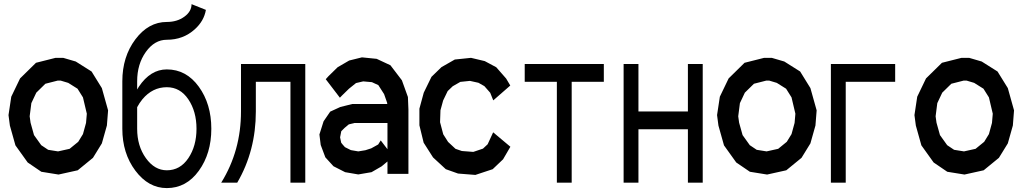

<svg xmlns="http://www.w3.org/2000/svg" viewBox="-20 -853 5048 948"><path d="M482.9 -418 513.7 -308.1 507.8 -233.4 482.9 -145 439 -73.7 363.8 -12.2 269 8.8 184.1 -4.9 116.7 -50.8 56.2 -135.3 28.8 -232.9 22 -284.7 35.6 -375.5 79.1 -465.8 157.7 -543 254.4 -567.4H292L354 -549.3L432.1 -500ZM404.8 -246.1 408.7 -291.5 389.6 -372.1 362.8 -415 316.9 -443.8 279.3 -455.1H265.1L204.1 -439.5L159.2 -395.5L134.8 -343.8L126.5 -278.8L130.9 -247.1L147.9 -186L183.6 -136.2L217.8 -113.3L266.6 -105.5L323.7 -118.2L366.2 -152.8L389.6 -190.9Z M657.2 -217.3Q657.2 -132.3 700.2 -72.3Q743.2 -12.2 803.7 -12.2Q869.6 -12.2 909.9 -72Q950.2 -131.8 950.2 -217.3Q950.2 -302.7 909.9 -362.5Q869.6 -422.4 803.7 -422.4Q732.9 -422.4 683.1 -362.8Q668 -344.2 657.2 -323.7V-217.3ZM803.7 -656.7Q743.2 -656.7 700.2 -596.7Q657.2 -536.6 657.2 -451.7V-411.1Q661.1 -417.5 665.5 -424.8Q722.7 -510.3 803.7 -510.3Q899.9 -510.3 961.7 -424.8Q1023.4 -339.4 1023.4 -217.3Q1023.4 -95.2 961.7 -9.8Q899.9 75.7 803.7 75.7Q712.9 75.7 648.4 -10.3Q584 -96.2 584 -217.3V-451.7Q584 -572.8 648.4 -658.7Q712.9 -744.6 803.7 -744.6Q854.5 -744.6 890.1 -770.5Q925.8 -796.4 925.8 -832.5L996.6 -804.2Q987.3 -749.5 941.9 -708.5Q884.8 -656.7 803.7 -656.7Z M1169.9 -302.7V-537.1H1487.3V48.8H1414.1V-449.2H1243.2V-302.7Q1243.2 -108.4 1151.4 48.8H1072.3Q1169.9 -108.4 1169.9 -302.7Z M1994.1 -374 1996.6 -312.5V5.4H1893.1V-55.7L1864.3 -31.7L1814.5 -2.9L1749 8.3L1684.1 -2.9L1626.5 -32.2L1586.4 -76.2L1563.5 -137.2L1557.1 -189L1577.6 -253.9L1610.4 -301.8L1660.2 -324.7L1719.2 -339.4H1892.1L1891.6 -345.2L1876.5 -388.2L1848.1 -432.6L1816.4 -447.3L1773.4 -451.2L1737.8 -442.9L1703.1 -415L1668.5 -381.3L1658.2 -370.6L1588.4 -461.9L1602.1 -477.1L1647 -521L1704.1 -554.2L1767.1 -569.8L1839.8 -562.5L1907.7 -530.8L1964.4 -456.5ZM1859.9 -159.7 1893.1 -116.2V-245.6H1729.5L1702.1 -238.8L1681.6 -221.7L1665 -205.1L1659.2 -174.8L1664.6 -148.4L1671.9 -139.2L1683.1 -126.5L1712.4 -111.8L1749 -105.5L1784.2 -111.3L1813 -120.6L1847.2 -139.6Z M2415 -199.7 2500 -128.4 2463.9 -66.4 2412.6 -17.6 2327.1 10.7 2241.7 3.9 2181.2 -17.6 2118.2 -75.7 2071.8 -148.4 2050.8 -234.4V-316.4L2072.3 -395.5L2110.4 -473.6L2159.7 -521.5L2225.6 -559.1L2305.7 -567.4L2373.5 -551.3L2430.2 -521L2479 -465.3L2499.5 -430.7L2415.5 -357.4L2400.4 -395L2371.6 -427.7L2342.3 -444.3L2300.3 -453.6L2252.9 -448.7L2215.3 -427.2L2190.4 -403.3L2168 -356.9L2154.8 -308.6L2152.8 -249.5L2168.5 -189.9L2192.4 -152.3L2229 -118.2L2260.3 -107.4L2316.9 -103L2364.7 -119.1L2387.7 -140.6Z M2961.4 -537.1V-449.2H2802.7V48.8H2729.5V-449.2H2570.8V-537.1Z M3132.3 -537.1V-302.7H3376.5V-537.1H3449.7V48.8H3376.5V-214.8H3132.3V48.8H3059.1V-537.1Z M3981.4 -418 4012.2 -308.1 4006.3 -233.4 3981.4 -145 3937.5 -73.7 3862.3 -12.2 3767.6 8.8 3682.6 -4.9 3615.2 -50.8 3554.7 -135.3 3527.3 -232.9 3520.5 -284.7 3534.2 -375.5 3577.6 -465.8 3656.2 -543 3752.9 -567.4H3790.5L3852.5 -549.3L3930.7 -500ZM3903.3 -246.1 3907.2 -291.5 3888.2 -372.1 3861.3 -415 3815.4 -443.8 3777.8 -455.1H3763.7L3702.6 -439.5L3657.7 -395.5L3633.3 -343.8L3625 -278.8L3629.4 -247.1L3646.5 -186L3682.1 -136.2L3716.3 -113.3L3765.1 -105.5L3822.3 -118.2L3864.7 -152.8L3888.2 -190.9Z M4399.9 -537.1V-449.2H4155.8V48.8H4082.5V-537.1Z M4956.1 -418 4986.8 -308.1 4981 -233.4 4956.1 -145 4912.1 -73.7 4836.9 -12.2 4742.2 8.8 4657.2 -4.9 4589.8 -50.8 4529.3 -135.3 4502 -232.9 4495.1 -284.7 4508.8 -375.5 4552.2 -465.8 4630.9 -543 4727.5 -567.4H4765.1L4827.1 -549.3L4905.3 -500ZM4877.9 -246.1 4881.8 -291.5 4862.8 -372.1 4835.9 -415 4790 -443.8 4752.4 -455.1H4738.3L4677.2 -439.5L4632.3 -395.5L4607.9 -343.8L4599.6 -278.8L4604 -247.1L4621.1 -186L4656.7 -136.2L4690.9 -113.3L4739.7 -105.5L4796.9 -118.2L4839.4 -152.8L4862.8 -190.9Z"/></svg>

Font: Gap Sans
Style: Bold
Weight: 400
Designer: Alexandre Liziard and Etienne Ozeray
Foundry: Interstices.io
Version: Version 1.610